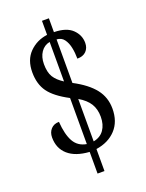

<svg xmlns="http://www.w3.org/2000/svg" viewBox="-156 -836 754 991"><g transform="rotate(-20 221.0 -340.5)"><path d="M203 -40Q127 -45 86.5 -80.5Q46 -116 46 -176Q46 -204 62.5 -222Q79 -240 107 -240Q112 -169 134 -130Q156 -91 203 -83V-336Q127 -376 96 -419Q65 -462 65 -527Q65 -595 104.5 -635Q144 -675 203 -683V-760H241V-684Q309 -683 341.5 -651.5Q374 -620 374 -577Q374 -549 357 -531.5Q340 -514 308 -514Q308 -546 302 -575Q296 -604 281.5 -623.5Q267 -643 241 -644V-405Q317 -365 353.5 -318.5Q390 -272 390 -210Q390 -139 349.5 -95.5Q309 -52 241 -42V79H203ZM203 -644Q172 -638 154 -611.5Q136 -585 136 -546Q136 -501 152 -475Q168 -449 203 -427ZM241 -84Q279 -91 299 -119.5Q319 -148 319 -191Q319 -233 300.5 -263Q282 -293 241 -317Z"/></g></svg>

Font: Noto Serif Myanmar ExtraCondensed
Style: Regular
Weight: 400
Width: 2
Designer: Ben Mitchell and the Monotype Design Team
Foundry: Monotype Imaging Inc.
Version: Version 2.106; ttfautohint (v1.8.4.7-5d5b)